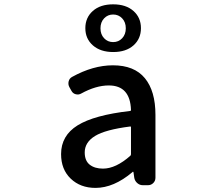

<svg xmlns="http://www.w3.org/2000/svg" viewBox="-20 -872 1040 904"><path d="M429.7 12.7Q358.4 12.7 313 -30.8Q267.6 -74.2 267.6 -146.5Q267.6 -233.4 345.2 -281.7Q422.9 -330.1 592.8 -349.6Q596.7 -349.6 596.7 -354.5Q592.8 -469.7 492.2 -469.7Q431.6 -469.7 362.3 -431.6Q350.6 -424.8 336.9 -428.2Q323.2 -431.6 316.4 -444.3L306.6 -461.9Q299.8 -474.6 303.2 -488.8Q306.6 -502.9 319.3 -509.8Q418 -564.5 511.7 -564.5Q612.3 -564.5 662.1 -503.9Q711.9 -443.4 711.9 -331.1V-35.2Q711.9 -20.5 701.7 -10.3Q691.4 0 676.8 0H652.3Q637.7 0 626.5 -9.8Q615.2 -19.5 612.3 -34.2L608.4 -61.5Q607.4 -63.5 606 -63.5Q604.5 -63.5 603.5 -61.5Q515.6 12.7 429.7 12.7ZM464.8 -78.1Q525.4 -78.1 593.8 -138.7Q596.7 -141.6 596.7 -146.5V-272.5Q596.7 -277.3 592.8 -276.4Q476.6 -261.7 427.7 -231.9Q378.9 -202.1 378.9 -154.3Q378.9 -115.2 402.3 -96.7Q425.8 -78.1 464.8 -78.1ZM381.8 -739.3Q381.8 -789.1 417 -820.3Q452.1 -851.6 512.7 -851.6Q573.2 -851.6 608.4 -820.3Q643.6 -789.1 643.6 -739.3Q643.6 -689.5 608.4 -658.2Q573.2 -627 513.2 -627Q453.1 -627 417.5 -658.2Q381.8 -689.5 381.8 -739.3ZM470.2 -691.9Q487.3 -673.8 512.7 -673.8Q538.1 -673.8 555.2 -691.9Q572.3 -710 572.3 -738.8Q572.3 -767.6 555.2 -785.6Q538.1 -803.7 512.7 -803.7Q487.3 -803.7 470.2 -785.6Q453.1 -767.6 453.1 -738.8Q453.1 -710 470.2 -691.9Z"/></svg>

Font: Gen Jyuu Gothic L Monospace Medium
Style: Regular
Weight: 500
Designer: [Source Han Sans]
Ryoko NISHIZUKA  (kana & ideographs); Paul D. Hunt (Latin, Greek & Cyrillic); Wenlong ZHANG  (bopomofo
Version: Version 1.002.20150607